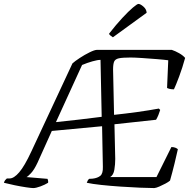

<svg xmlns="http://www.w3.org/2000/svg" viewBox="-52 -958 966 978"><path d="M117 0Q108 0 81 -4Q54 -8 22.5 -14.5Q-9 -21 -32 -27Q-30 -35 -25.5 -40.5Q-21 -46 -17 -49H-3Q19 -49 46 -80.5Q73 -112 107 -185L317 -635Q329 -646 354 -662.5Q379 -679 404.5 -691.5Q430 -704 442 -704H823Q841 -698 860.5 -687Q880 -676 891 -663Q877 -612 860.5 -568Q844 -524 834 -503Q820 -503 811 -505.5Q802 -508 799 -510L805 -651Q783 -654 745.5 -657Q708 -660 671 -662.5Q634 -665 613 -665Q572 -665 553.5 -661Q535 -657 529.5 -644.5Q524 -632 524 -604L529 -373Q586 -379 647.5 -387.5Q709 -396 757 -405L764 -398Q760 -385 755 -372.5Q750 -360 743 -348L531 -325L535 -148Q535 -121 530.5 -93.5Q526 -66 509 -56H745L821 -209Q833 -209 841.5 -205.5Q850 -202 854 -198Q848 -170 837 -125Q826 -80 814 -38Q806 -31 791 -23Q776 -15 760 -8Q744 -1 734 0Q707 0 660.5 -2Q614 -4 562 -7.5Q510 -11 463.5 -16Q417 -21 390 -27Q394 -40 402 -47L420 -48Q445 -51 459 -62.5Q473 -74 472 -108L468 -315L212 -291L139 -129Q122 -93 106 -76Q90 -59 83 -56L190 -47Q191 -45 192.5 -39.5Q194 -34 193 -27Q177 -17 154 -8.5Q131 0 117 0ZM233 -336Q289 -342 352 -349Q415 -356 466 -363L460 -653Q445 -653 418.5 -645.5Q392 -638 366 -627ZM523 -768Q517 -772 510 -777.5Q503 -783 504 -787Q539 -832 571 -866.5Q603 -901 625 -919.5Q647 -938 653 -938Q663 -938 678.5 -924.5Q694 -911 695 -893Z"/></svg>

Font: Texturina 72pt 72pt ExtraLight
Style: Italic
Weight: 200
Italic angle: -11°
Designer: Guillermo Torres Carreño
Foundry: Omnibus-Type
Version: Version 1.002; ttfautohint (v1.8.3)